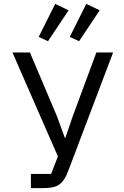

<svg xmlns="http://www.w3.org/2000/svg" viewBox="-20 -968 640 988"><path d="M139 -73H243L278 -163L44 -698H134L273 -370L314 -258H316L354 -369L476 -698H562L334 -96Q323 -66 311 -47Q299 -28 283.5 -17.5Q268 -7 247.5 -3.5Q227 0 199 0H139ZM227 -756 179 -778 264 -948 333 -915ZM387 -756 339 -778 424 -948 493 -915Z"/></svg>

Font: IBM Plex Mono
Style: Regular
Weight: 400
Monospace: yes
Designer: Mike Abbink, Paul van der Laan, Pieter van Rosmalen
Foundry: Bold Monday
Version: Version 2.3